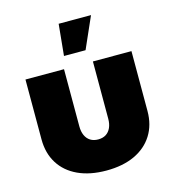

<svg xmlns="http://www.w3.org/2000/svg" viewBox="-112 -837 848 940"><g transform="rotate(-15 312.5 -366.5)"><path d="M312.5 10.7Q229.5 10.7 168.9 -17.3Q108.4 -45.4 76.2 -97.2Q43.9 -148.9 43.9 -219.2V-522.5H239.3V-232.4Q239.3 -206.1 248 -186.8Q256.8 -167.5 273.2 -157.2Q289.6 -147 312.5 -147Q335.9 -147 352.1 -157.2Q368.2 -167.5 377 -186.8Q385.7 -206.1 385.7 -232.4V-522.5H581.1V-219.2Q581.1 -148.9 548.6 -97.2Q516.1 -45.4 456.1 -17.3Q396 10.7 312.5 10.7ZM255.9 -585 271.5 -744.1H435.5L365.2 -585Z"/></g></svg>

Font: Inter 28pt Black
Style: Regular
Weight: 900
Designer: Rasmus Andersson
Foundry: rsms
Version: Version 4.001;git-66647c0bb